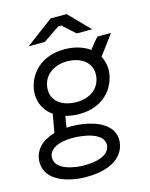

<svg xmlns="http://www.w3.org/2000/svg" viewBox="-143 -801 851 1092"><g transform="rotate(-15 282.5 -255.0)"><path d="M281 -149C445 -149 507 -269 507 -352C507 -381 500 -408 487 -431L574 -548H495C482 -536 459 -508 441 -484C403 -511 353 -527 293 -527C128 -527 65 -406 65 -324C65 -267 91 -221 135 -190L116 -82C41 -60 -9 -13 -9 59C-9 171 131 207 226 207C416 207 462 114 462 52C462 -60 318 -94 213 -94L190 -93L201 -160C226 -153 253 -149 281 -149ZM286 -219C199 -219 143 -262 143 -328C143 -407 207 -457 290 -457C374 -457 430 -412 430 -347C430 -268 368 -219 286 -219ZM232 140C177 140 66 123 66 52C66 -4 133 -28 207 -28C267 -28 387 -13 387 59C387 87 366 140 232 140ZM476 -596 358 -717H264L102 -596H197L294 -662H312L385 -596Z"/></g></svg>

Font: Fixel Display 20240404
Style: Italic
Weight: 400
Italic angle: -10°
Designer: AlfaBravo + MacPaw
Foundry: Kyrylo Tkachov, Marchela Mozhyna, Serhii Makarenko, Maria Weinstein, Zakhar Kryvoshyya
Version: Version 1.211;Glyphs 3.2 (3225)